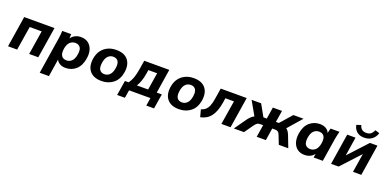

<svg xmlns="http://www.w3.org/2000/svg" viewBox="-7 -1729 5928 2953"><g transform="rotate(20 2956.5 -252.0)"><path d="M26 0 106 -507H602L521 0H372L434 -392H238L175 0Z M623 216 716 -375Q722 -407 724.5 -440.5Q727 -474 729 -507H875L872 -436Q898 -474 939.5 -495.5Q981 -517 1035 -517Q1105 -517 1153 -482Q1201 -447 1221.5 -384Q1242 -321 1228 -237Q1208 -114 1137.5 -51.5Q1067 11 968 11Q916 11 876 -11Q836 -33 819 -71L774 216ZM943 -103Q994 -103 1029.5 -138.5Q1065 -174 1077 -247Q1091 -329 1064 -366Q1037 -403 983 -403Q932 -403 895.5 -368Q859 -333 847 -260Q835 -178 862 -140.5Q889 -103 943 -103Z M1556 11Q1426 11 1363.5 -64Q1301 -139 1321 -270Q1334 -352 1375 -406.5Q1416 -461 1477 -489Q1538 -517 1614 -517Q1744 -517 1805.5 -442Q1867 -367 1847 -237Q1827 -115 1748 -52Q1669 11 1556 11ZM1564 -103Q1614 -103 1649.5 -138.5Q1685 -174 1697 -247Q1710 -329 1683.5 -366Q1657 -403 1604 -403Q1554 -403 1519 -368Q1484 -333 1472 -260Q1459 -178 1485 -140.5Q1511 -103 1564 -103Z M1859 130 1898 -113H1958Q1992 -158 2013 -217Q2034 -276 2048 -365L2071 -507H2481L2419 -113H2502L2463 130H2336L2357 0H2007L1986 130ZM2094 -112H2278L2323 -394H2180L2169 -328Q2160 -269 2140.5 -210.5Q2121 -152 2094 -112Z M2824 11Q2694 11 2631.5 -64Q2569 -139 2589 -270Q2602 -352 2643 -406.5Q2684 -461 2745 -489Q2806 -517 2882 -517Q3012 -517 3073.5 -442Q3135 -367 3115 -237Q3095 -115 3016 -52Q2937 11 2824 11ZM2832 -103Q2882 -103 2917.5 -138.5Q2953 -174 2965 -247Q2978 -329 2951.5 -366Q2925 -403 2872 -403Q2822 -403 2787 -368Q2752 -333 2740 -260Q2727 -178 2753 -140.5Q2779 -103 2832 -103Z M3176 15 3145 -103Q3189 -116 3218 -142.5Q3247 -169 3265.5 -215Q3284 -261 3295 -332L3323 -507H3748L3668 0H3518L3581 -392H3441L3429 -314Q3404 -164 3343.5 -85Q3283 -6 3176 15Z M3722 0 3861 -197Q3907 -259 3956 -282L3828 -507H3984L4091 -316H4146L4176 -507H4326L4295 -316H4344L4512 -507H4678L4478 -278Q4497 -266 4511 -245.5Q4525 -225 4537 -197L4613 0H4458L4399 -149Q4387 -179 4370 -190Q4353 -201 4324 -201H4277L4246 0H4096L4128 -201H4081Q4051 -201 4033.5 -190Q4016 -179 3993 -149L3888 0Z M4880 11Q4810 11 4762.5 -24Q4715 -59 4694.5 -122.5Q4674 -186 4687 -270Q4707 -393 4778 -455Q4849 -517 4947 -517Q5003 -517 5044.5 -493Q5086 -469 5100 -428L5121 -507H5266Q5257 -474 5250 -440.5Q5243 -407 5237 -375L5178 0H5028L5038 -63Q5012 -28 4972 -8.5Q4932 11 4880 11ZM4933 -103Q4984 -103 5020 -138.5Q5056 -174 5068 -247Q5081 -329 5054 -366Q5027 -403 4973 -403Q4921 -403 4885.5 -368Q4850 -333 4838 -260Q4825 -178 4851.5 -140.5Q4878 -103 4933 -103Z M5313 0 5393 -507H5529L5481 -199L5765 -507H5888L5808 0H5672L5721 -308L5436 0ZM5652 -552Q5571 -552 5527 -593.5Q5483 -635 5473 -696L5546 -720Q5559 -674 5586 -653Q5613 -632 5658 -632Q5704 -632 5731.5 -654Q5759 -676 5779 -719L5849 -696Q5828 -628 5776.5 -590Q5725 -552 5652 -552Z"/></g></svg>

Font: Mulish ExtraBold
Style: Italic
Weight: 800
Italic angle: -9°
Designer: Vernon Adams
Foundry: Vernon Adams
Version: Version 3.603; ttfautohint (v1.8.3)